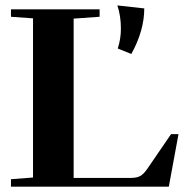

<svg xmlns="http://www.w3.org/2000/svg" viewBox="-20 -698 713 718"><path d="M420.4 -516.6Q432.1 -552.7 432.1 -590.3Q432.1 -639.2 418.9 -677.7L519.5 -666.5Q519.5 -584 471.2 -496.1ZM21 0V-27.8L103.5 -34.2V-629.4L21 -635.3V-663.1H352.5V-635.3L255.4 -628.4V-32.7H469.2Q491.7 -32.7 504.4 -39.8Q517.1 -46.9 530.3 -65.9L619.6 -196.3H647.5L611.3 0Z"/></svg>

Font: Elstob 14pt
Style: Bold
Weight: 700
Designer: Peter S. Baker
Version: Version 1.015